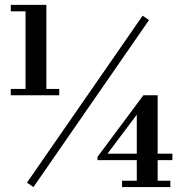

<svg xmlns="http://www.w3.org/2000/svg" viewBox="-20 -762 742 782"><path d="M23.9 -374V-399.9H84V-715.8H23.9V-742.2H168.9V-399.9H221.2V-374ZM89.8 -18.1 561 -698.2 586.9 -680.2 116.2 0ZM377 -109.9V-123L564 -374H622.1V-136.2H682.1V-109.9H622.1V-25.9H673.8V0H477.1V-25.9H537.1V-109.9ZM418 -136.2H537.1V-294.9Z"/></svg>

Font: Fin Serif Display
Style: Italic
Weight: 400
Designer: J. Blake Harris
Version: Version 1.006;FEAKit 1.0